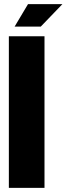

<svg xmlns="http://www.w3.org/2000/svg" viewBox="-20 -912 323 932"><path d="M196 -736V0H23V-736ZM116 -892H283L178 -783H51Z"/></svg>

Font: Non Bureau Extended
Style: Bold
Weight: 700
Width: 7
Designer: Jona Saucedo
Foundry: Non Foundry
Version: Version 1.000; ttfautohint (v1.8.4)